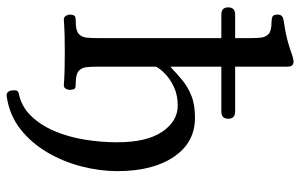

<svg xmlns="http://www.w3.org/2000/svg" viewBox="-192 -578 955 612"><g transform="rotate(90 286.0 -271.5)"><path d="M288 185Q272 188 268 171Q267 163 267.5 156.5Q268 150 276 147Q318 139 348 108.5Q378 78 397 33.5Q416 -11 424.5 -63Q433 -115 433 -167Q433 -261 399.5 -310.5Q366 -360 316 -360Q282 -360 256 -347.5Q230 -335 214 -319Q198 -303 192 -291V-103Q192 -86 193.5 -70Q195 -54 205.5 -44.5Q216 -35 243 -35Q253 -35 259 -33.5Q265 -32 266 -17Q266 -10 262.5 -3.5Q259 3 251 3Q222 1 197 0.5Q172 0 146 0Q119 0 95 0.5Q71 1 42 3Q34 3 30 -3.5Q26 -10 26 -17Q27 -32 33.5 -33.5Q40 -35 49 -35Q77 -35 87.5 -44.5Q98 -54 99.5 -70Q101 -86 101 -103V-499H26Q3 -499 3 -521Q3 -543 26 -543H101V-591Q101 -609 99.5 -624.5Q98 -640 88 -649.5Q78 -659 50 -659Q41 -659 33.5 -661.5Q26 -664 26 -679Q26 -694 42 -697Q88 -704 112.5 -711Q137 -718 150 -723Q163 -728 173 -729Q181 -730 186.5 -726Q192 -722 192 -710V-543H335Q358 -543 358 -521Q358 -499 335 -499H192V-338H194Q214 -357 235 -374.5Q256 -392 284.5 -403.5Q313 -415 355 -415Q434 -415 479.5 -347.5Q525 -280 525 -168Q525 -112 510 -53.5Q495 5 465 56Q435 107 391 141.5Q347 176 288 185Z"/></g></svg>

Font: Alice
Style: Regular
Weight: 400
Designer: Ksenia Yerulevich
Foundry: Cyreal (http://www.cyreal.org/)
Version: Version 2.003; ttfautohint (v1.8.3)